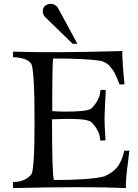

<svg xmlns="http://www.w3.org/2000/svg" viewBox="-20 -956 705 978"><path d="M639 -189Q636 -162 632 -129.5Q628 -97 626 -82Q624 -67 622.5 -45Q621 -23 621 2Q423 -7 46 2V-29Q107 -29 139 -67Q156 -86 156 -337Q156 -609 138 -633Q116 -662 46 -665V-693Q253 -686 603 -696Q602 -652 614 -526H589Q582 -545 575 -560.5Q568 -576 562.5 -586.5Q557 -597 549 -606.5Q541 -616 538 -620.5Q535 -625 526.5 -630.5Q518 -636 516.5 -637Q515 -638 505 -642L495 -646Q420 -658 251 -658Q246 -645 246 -390Q294 -386 363.5 -388.5Q433 -391 447 -405Q466 -424 476 -443.5Q486 -463 487.5 -470Q489 -477 492 -498Q513 -499 518 -497Q519 -489 518 -478Q517 -467 515.5 -432.5Q514 -398 513 -373Q512 -344 513.5 -311Q515 -278 516.5 -260Q518 -242 517 -241L491 -240Q488 -261 486.5 -268.5Q485 -276 475 -295Q465 -314 446 -333Q423 -357 245 -348Q245 -58 255 -39Q440 -39 513 -58Q555 -78 574 -101Q601 -133 613 -188ZM374 -733H350L210 -869Q198 -881 198 -899Q198 -917 211 -928Q231 -940 249 -935Q267 -930 275 -916Z"/></svg>

Font: GFS Artemisia
Style: Regular
Weight: 400
Designer: Takis Katsoulidis and George D. Matthiopoulos
Foundry: Takis Katsoulidis and George D. Matthiopoulos
Version: Version 1.0